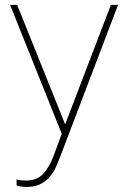

<svg xmlns="http://www.w3.org/2000/svg" viewBox="-20 -548 518 782"><path d="M431.6 -528.3H460.9L226.1 87.9Q219.7 104.5 210.7 126Q201.7 147.5 186.5 167.5Q171.4 187.5 147.2 200.4Q123 213.4 86.9 213.4Q81.5 213.4 74 212.6Q66.4 211.9 59.1 210.7Q51.8 209.5 47.9 208L47.4 183.1Q54.7 185.1 66.4 186.3Q78.1 187.5 83 187.5Q132.3 187.5 157.7 158.2Q183.1 128.9 199.7 83L249 -50.8ZM249.5 -31.2 257.8 -4.9 236.8 10.3 21 -528.3H49.8Z"/></svg>

Font: Heebo Thin
Style: Regular
Weight: 250
Designer: Oded Ezer
Foundry: Ezer Type House
Version: Version 3.100